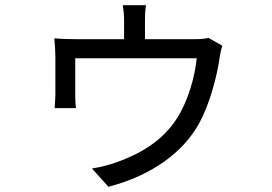

<svg xmlns="http://www.w3.org/2000/svg" viewBox="-20 -641 1040 735"><path d="M831 -466 778 -496C768 -493 751 -491 722 -491H535V-562C535 -578 535 -597 539 -621H450C454 -597 455 -578 455 -562V-491H272C244 -491 211 -492 188 -494C190 -476 192 -442 192 -424C192 -397 192 -303 192 -279C192 -263 190 -241 189 -227H271C269 -239 268 -261 268 -275C268 -299 268 -385 268 -418H733C726 -346 700 -255 658 -189C601 -99 515 -52 427 -20C405 -12 362 0 332 4L395 74C565 30 682 -61 740 -165C784 -242 811 -354 820 -415C822 -431 827 -454 831 -466Z"/></svg>

Font: Noto Sans Mono CJK SC
Style: Regular
Weight: 400
Designer: Ryoko NISHIZUKA 西塚涼子 (kana, bopomofo & ideographs); Paul D. Hunt (Latin, Greek & Cyrillic); Sandoll Communications 산돌커뮤니
Foundry: Adobe
Version: Version 2.004;hotconv 1.0.118;makeotfexe 2.5.65603